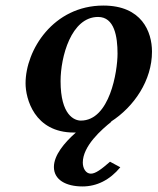

<svg xmlns="http://www.w3.org/2000/svg" viewBox="-20 -465 567 691"><path d="M72 -165C72 -111 103 12 246 12H253C211 49 174 94 174 136C174 182 217 206 277 206C328 206 375 183 413 137L376 117C345 144 324 160 307 160C289 160 278 141 278 120C278 60 346 1 381 -27H379C463 -81 527 -176 527 -279C527 -351 490 -445 352 -445C172 -445 72 -285 72 -165ZM198 -173C198 -260 236 -404 333 -404C392 -404 403 -333 403 -272C403 -208 375 -31 271 -31C248 -31 198 -50 198 -173Z"/></svg>

Font: Linux Libertine O
Style: Bold Italic
Weight: 700
Italic angle: -11.5°
Designer: Philipp H. Poll
Foundry: Philipp H. Poll
Version: Version 4.1.0